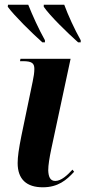

<svg xmlns="http://www.w3.org/2000/svg" viewBox="-20 -786 363 816"><path d="M160 -606H171V-615C145 -661 117 -723 100 -766H14L13 -757C41 -719 114 -647 160 -606ZM312 -606H323V-615C297 -661 269 -722 253 -766H166V-757C193 -718 266 -647 312 -606ZM162 10C227 10 263 -21 295 -56L288 -65C266 -41 240 -17 215 -17C193 -17 186 -35 185 -62C185 -84 190 -115 198 -153L280 -536H67L65 -526H77C116 -526 126 -517 126 -493C126 -477 123 -459 119 -440L71 -209C60 -154 55 -120 55 -93C55 -24 93 10 162 10Z"/></svg>

Font: Noto Serif Display Condensed
Style: Bold Italic
Weight: 700
Width: 3
Italic angle: -12°
Designer: Monotype Design Team
Foundry: Monotype Imaging Inc.
Version: Version 2.009